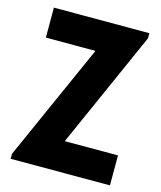

<svg xmlns="http://www.w3.org/2000/svg" viewBox="-109 -800 738 879"><g transform="rotate(15 260.0 -360.0)"><path d="M24.9 0V-23.4L270.5 -573.7V-577.6H37.1V-719.7H489.7V-695.8L245.1 -146V-142.1H495.6V0Z"/></g></svg>

Font: Reddit Sans Condensed ExtraBold
Style: Regular
Weight: 800
Designer: Stephen Hutchings
Foundry: Reddit
Version: Version 1.014